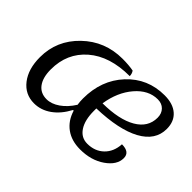

<svg xmlns="http://www.w3.org/2000/svg" viewBox="-99 -899 1223 1223"><g transform="rotate(45 512.5 -287.5)"><path d="M266 25Q185 25 135 -39.5Q85 -104 85 -210Q85 -361 196 -468Q307 -575 465 -575Q521 -575 563 -567Q575 -550 575 -529Q396 -529 292.5 -439.5Q189 -350 189 -204Q189 -131 219 -90.5Q249 -50 304 -50Q347 -50 391 -80.5Q435 -111 469 -165Q465 -188 465 -218Q465 -383 566 -491.5Q667 -600 819 -600Q895 -600 937.5 -562.5Q980 -525 980 -458Q980 -355 874 -297Q768 -239 570 -233V-211Q570 -128 601.5 -80.5Q633 -33 688 -33Q756 -33 799.5 -75Q843 -117 847 -187Q918 -187 918 -133Q918 -71 849 -23Q780 25 681 25Q604 25 551.5 -13Q499 -51 478 -121H472Q435 -51 381.5 -13Q328 25 266 25ZM806 -551Q723 -551 658 -475.5Q593 -400 575 -284Q723 -285 805.5 -333Q888 -381 888 -467Q888 -505 865.5 -528Q843 -551 806 -551Z"/></g></svg>

Font: Lemonada Light
Style: Regular
Weight: 300
Designer: Mohamed Gaber (Arabic), Eduardo Tunni (Latin)
Foundry: Kief Type Foundry
Version: Version 4.004